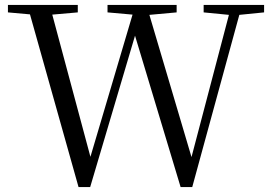

<svg xmlns="http://www.w3.org/2000/svg" viewBox="-20 -748 1093 775"><path d="M802 -698 904 -688 753 -114 583 -688 693 -698V-728H414V-698L515 -689L345 -115L191 -689L294 -698V-728H12V-698L101 -690L297 7H344L525 -604L709 7H756L946 -688L1046 -698V-728H802Z"/></svg>

Font: Noto Serif CJK TC
Style: Regular
Weight: 400
Designer: Ryoko NISHIZUKA 西塚涼子 (kana & ideographs); Frank Grießhammer (Latin, Greek & Cyrillic); Wenlong ZHANG 张文龙 (bopomofo); San
Foundry: Adobe
Version: Version 2.001;hotconv 1.1.0;makeotfexe 2.6.0